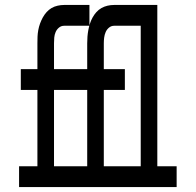

<svg xmlns="http://www.w3.org/2000/svg" viewBox="-20 -755 790 775"><path d="M57 0V-84H131V-392H64V-476H131V-580Q131 -594 131.5 -607Q132 -620 134.5 -633.5Q137 -647 141.5 -659.5Q146 -672 152.5 -684Q159 -696 168 -706Q177 -716 188 -722.5Q199 -729 212.5 -732Q226 -735 239 -735H341V-651H239Q227 -651 218 -643.5Q209 -636 204.5 -625.5Q200 -615 199 -603.5Q198 -592 198 -580V-476H332V-580Q332 -594 333 -607Q334 -620 336.5 -633.5Q339 -647 343 -659.5Q347 -672 353.5 -684Q360 -696 369 -706Q378 -716 389.5 -722.5Q401 -729 414 -732Q427 -735 441 -735H615V-84H693V0ZM399 -84H548V-651H441Q429 -651 420 -643.5Q411 -636 406.5 -625.5Q402 -615 400.5 -603.5Q399 -592 399 -580V-476H484V-392H399ZM198 -84H332V-392H198Z"/></svg>

Font: Iosevka Etoile Medium
Style: Regular
Weight: 500
Designer: Belleve Invis
Foundry: Belleve Invis
Version: Version 22.1.2; ttfautohint (v1.8.4)